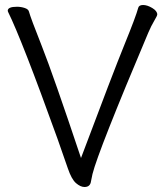

<svg xmlns="http://www.w3.org/2000/svg" viewBox="-20 -731 660 768"><path d="M318 17Q302 17 284 1.5Q266 -14 251 -58.5Q236 -103 210 -176Q67 -573 12 -684Q11 -686 11 -688Q11 -704 48 -704Q64 -704 79 -699Q94 -694 96 -684Q102 -661 147.5 -546Q193 -431 304 -99Q432 -440 478 -553Q524 -666 533 -700Q536 -711 552.5 -711Q569 -711 589 -699Q609 -687 609 -673Q609 -668 597 -648Q585 -628 573 -600Q373 -127 350 -35Q346 -17 344 -6Q341 17 318 17Z"/></svg>

Font: LXGW WenKai TC
Style: Regular
Weight: 400
Designer: LXGW / Fontworks Inc.
Foundry: LXGW / Fontworks Inc.
Version: Version 1.330